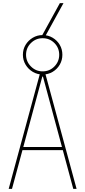

<svg xmlns="http://www.w3.org/2000/svg" viewBox="-20 -1196 540 1216"><path d="M35 0 233 -730H267L465 0H444L252 -711H248L56 0ZM115 -245V-265H385V-245ZM250 -724Q216 -724 187.5 -741Q159 -758 142 -786.5Q125 -815 125 -849Q125 -884 142 -912Q159 -940 187.5 -957Q216 -974 250 -974Q285 -974 313.5 -957Q342 -940 358.5 -912Q375 -884 375 -849Q375 -815 358.5 -786.5Q342 -758 313.5 -741Q285 -724 250 -724ZM250 -744Q294 -744 324.5 -775Q355 -806 355 -849Q355 -893 324.5 -923.5Q294 -954 250 -954Q207 -954 176 -923.5Q145 -893 145 -849Q145 -806 176 -775Q207 -744 250 -744ZM261 -956H238L359 -1176H382Z"/></svg>

Font: M PLUS Code Latin Thin
Style: Regular
Weight: 250
Designer: Coji Morishita
Foundry: UNDERFOREST DESIGN
Version: Version 1.002; ttfautohint (v1.8.3)